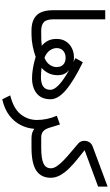

<svg xmlns="http://www.w3.org/2000/svg" viewBox="352 -1080 993 1737"><g transform="rotate(90 848.5 -211.5)"><path d="M267.1 0H254.9Q165.5 0 118.9 -45.9Q72.3 -91.8 72.3 -197.8V-667H154.8V-197.3Q154.8 -135.3 180.7 -111.6Q206.5 -87.9 254.9 -87.9H267.1Z M543 -464.4Q710.9 -382.8 794.4 -311.5Q877.9 -240.2 877.9 -172.4Q877.9 -89.4 825.2 -47.1Q772.5 -4.9 686.5 -4.9Q654.3 -4.9 618.2 -10Q582 -15.1 549.3 -22.7Q516.6 -30.3 494.1 -37.6Q454.1 -22.5 399.4 -11.2Q344.7 0 293.9 0H247.6V-87.9H288.1Q320.3 -87.9 343.8 -88.6Q367.2 -89.4 394 -92.8Q362.8 -119.1 347.4 -151.6Q332 -184.1 332 -227.5Q332 -276.4 355 -311.5Q377.9 -346.7 416 -365.5Q454.1 -384.3 499 -384.3Q521.5 -384.3 540.5 -379.4L505.9 -397ZM612.8 -341.3Q639.6 -317.9 649.9 -293.9Q660.2 -270 660.2 -235.8Q660.2 -191.4 642.8 -155.3Q625.5 -119.1 593.8 -90.8Q613.8 -88.4 637 -86.9Q660.2 -85.4 678.2 -85.4Q792.5 -85.4 792.5 -170.9Q792.5 -240.2 612.8 -341.3ZM502.9 -117.2Q544.4 -133.8 565.4 -163.6Q586.4 -193.4 586.9 -226.1Q586.9 -266.6 564 -287.6Q541 -308.6 503.4 -308.6Q463.9 -308.6 439.5 -286.9Q415 -265.1 415 -228.5Q415 -194.3 437.3 -164.1Q459.5 -133.8 502.9 -117.2Z M1145.5 -25.4Q1141.1 38.6 1111.6 97.4Q1082 156.2 1024.7 200.4Q967.3 244.6 878.4 264.6L842.8 192.4Q962.4 163.1 1013.9 97.9Q1065.4 32.7 1065.4 -49.8Q1065.4 -91.8 1056.4 -137Q1047.4 -182.1 1027.3 -229L1106.4 -257.3L1136.7 -158.7Q1149.4 -120.6 1169.7 -104.2Q1189.9 -87.9 1224.1 -87.9H1243.2V0H1229.5Q1199.2 0 1178 -7.8Q1156.7 -15.6 1145.5 -25.4Z M1588.4 -173.8Q1587.9 -86.4 1523.2 -43.2Q1458.5 0 1314.5 0H1223.6V-87.9H1314Q1414.6 -87.9 1458.5 -108.2Q1502.4 -128.4 1502.4 -175.3Q1502.4 -201.7 1482.4 -230.7Q1462.4 -259.8 1429.7 -291.3Q1397 -322.8 1357.4 -355.7Q1317.9 -388.7 1278.8 -422.4Q1253.9 -443.4 1253.9 -480Q1253.9 -501.5 1265.9 -522.2Q1277.8 -543 1304.7 -553.2L1668 -688.5V-602.5L1338.4 -480.5Q1375.5 -450.7 1418.7 -416.3Q1461.9 -381.8 1500.5 -343.3Q1539.1 -304.7 1563.7 -262.2Q1588.4 -219.7 1588.4 -173.8Z"/></g></svg>

Font: Vazir UI
Style: Regular-UI
Weight: 400
Designer: Saber Rastikerdar
Foundry: Saber Rastikerdar
Version: Version 30.1.0